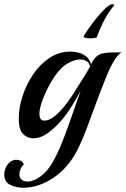

<svg xmlns="http://www.w3.org/2000/svg" viewBox="-58 -646 590 901"><path d="M479 -623Q446 -582 426 -541.5Q406 -501 398 -475Q397 -470 387 -468Q377 -466 366 -466Q353 -466 342.5 -468.5Q332 -471 335 -477Q350 -502 371.5 -531Q393 -560 415 -584.5Q437 -609 453 -620Q457 -622 460.5 -624Q464 -626 469 -626Q474 -626 479 -623ZM51 235Q18 235 -10 221.5Q-38 208 -38 172Q-38 152 -26 131.5Q-14 111 8 105Q10 104 13 104Q16 104 18 104Q45 104 54 125Q52 126 48 131.5Q44 137 42 140Q33 158 33 172Q33 188 43.5 197Q54 206 71 206Q85 206 101.5 199.5Q118 193 136 179Q168 153 188.5 116.5Q209 80 224 45Q250 -17 273.5 -86Q297 -155 320 -219Q301 -184 279.5 -149Q258 -114 236 -88Q204 -49 168.5 -23Q133 3 98 3Q70 3 50 -17.5Q30 -38 30 -89Q30 -141 48 -196Q66 -251 98.5 -298.5Q131 -346 175.5 -375Q220 -404 273 -404Q290 -404 310 -399Q330 -394 346.5 -381Q363 -368 369 -344Q383 -374 403 -387Q423 -400 472 -400H512Q493 -388 474 -355.5Q455 -323 438 -279Q425 -247 408.5 -204Q392 -161 378 -122Q365 -86 348.5 -42Q332 2 311.5 45Q291 88 265 121Q225 172 167.5 203.5Q110 235 51 235ZM142 -81Q145 -80 151 -80Q170 -80 192 -96Q214 -112 236 -137.5Q258 -163 275 -189Q317 -254 338.5 -289Q360 -324 364 -333Q365 -333 365 -335Q360 -352 347.5 -359.5Q335 -367 319 -367Q297 -367 272 -355Q247 -343 230 -326Q204 -300 180.5 -259Q157 -218 142 -178Q127 -138 127 -111Q127 -86 142 -81Z"/></svg>

Font: Playball
Style: Regular
Weight: 400
Designer: Robert E. Leuschke
Foundry: Robert E. Leuschke
Version: Version 1.010